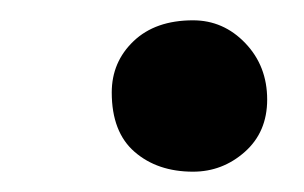

<svg xmlns="http://www.w3.org/2000/svg" viewBox="-20 -436 299 189"><path d="M170 -267Q135 -267 112.5 -286.5Q90 -306 90 -345Q90 -375 111.5 -395.5Q133 -416 170 -416Q200 -416 221.5 -393.5Q243 -371 243 -338Q243 -306 221 -286.5Q199 -267 170 -267Z"/></svg>

Font: Junicode SmExp
Style: Bold Italic
Weight: 700
Width: 6
Italic angle: -11°
Designer: Peter S. Baker
Version: Version 2.205; ttfautohint (v1.8.4)